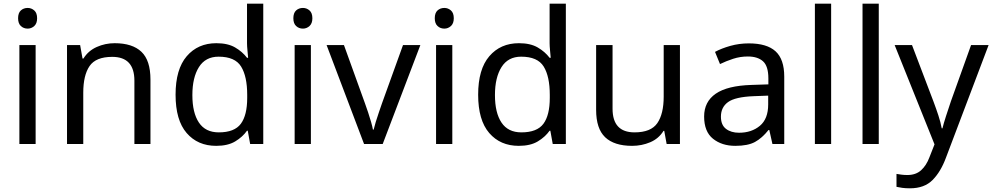

<svg xmlns="http://www.w3.org/2000/svg" viewBox="-20 -780 5375 1040"><path d="M130 -737Q150 -737 165.5 -723.5Q181 -710 181 -681Q181 -653 165.5 -639Q150 -625 130 -625Q108 -625 93 -639Q78 -653 78 -681Q78 -710 93 -723.5Q108 -737 130 -737ZM173 -536V0H85V-536Z M601 -546Q697 -546 746 -499.5Q795 -453 795 -349V0H708V-343Q708 -472 588 -472Q499 -472 465 -422Q431 -372 431 -278V0H343V-536H414L427 -463H432Q458 -505 504 -525.5Q550 -546 601 -546Z M1151 10Q1051 10 991 -59.5Q931 -129 931 -267Q931 -405 991.5 -475.5Q1052 -546 1152 -546Q1214 -546 1253.5 -523Q1293 -500 1318 -467H1324Q1323 -480 1320.5 -505.5Q1318 -531 1318 -546V-760H1406V0H1335L1322 -72H1318Q1294 -38 1254 -14Q1214 10 1151 10ZM1165 -63Q1250 -63 1284.5 -109.5Q1319 -156 1319 -250V-266Q1319 -366 1286 -419.5Q1253 -473 1164 -473Q1093 -473 1057.5 -416.5Q1022 -360 1022 -265Q1022 -169 1057.5 -116Q1093 -63 1165 -63Z M1621 -737Q1641 -737 1656.5 -723.5Q1672 -710 1672 -681Q1672 -653 1656.5 -639Q1641 -625 1621 -625Q1599 -625 1584 -639Q1569 -653 1569 -681Q1569 -710 1584 -723.5Q1599 -737 1621 -737ZM1664 -536V0H1576V-536Z M1952 0 1749 -536H1843L1957 -220Q1965 -198 1974 -171Q1983 -144 1990 -119.5Q1997 -95 2000 -78H2004Q2008 -95 2015.5 -120Q2023 -145 2032.5 -172Q2042 -199 2049 -220L2163 -536H2257L2053 0Z M2387 -737Q2407 -737 2422.5 -723.5Q2438 -710 2438 -681Q2438 -653 2422.5 -639Q2407 -625 2387 -625Q2365 -625 2350 -639Q2335 -653 2335 -681Q2335 -710 2350 -723.5Q2365 -737 2387 -737ZM2430 -536V0H2342V-536Z M2790 10Q2690 10 2630 -59.5Q2570 -129 2570 -267Q2570 -405 2630.5 -475.5Q2691 -546 2791 -546Q2853 -546 2892.5 -523Q2932 -500 2957 -467H2963Q2962 -480 2959.5 -505.5Q2957 -531 2957 -546V-760H3045V0H2974L2961 -72H2957Q2933 -38 2893 -14Q2853 10 2790 10ZM2804 -63Q2889 -63 2923.5 -109.5Q2958 -156 2958 -250V-266Q2958 -366 2925 -419.5Q2892 -473 2803 -473Q2732 -473 2696.5 -416.5Q2661 -360 2661 -265Q2661 -169 2696.5 -116Q2732 -63 2804 -63Z M3663 -536V0H3591L3578 -71H3574Q3548 -29 3502 -9.5Q3456 10 3404 10Q3307 10 3258 -36.5Q3209 -83 3209 -185V-536H3298V-191Q3298 -63 3417 -63Q3506 -63 3540.5 -113Q3575 -163 3575 -257V-536Z M4036 -545Q4134 -545 4181 -502Q4228 -459 4228 -365V0H4164L4147 -76H4143Q4108 -32 4069.5 -11Q4031 10 3963 10Q3890 10 3842 -28.5Q3794 -67 3794 -149Q3794 -229 3857 -272.5Q3920 -316 4051 -320L4142 -323V-355Q4142 -422 4113 -448Q4084 -474 4031 -474Q3989 -474 3951 -461.5Q3913 -449 3880 -433L3853 -499Q3888 -518 3936 -531.5Q3984 -545 4036 -545ZM4062 -259Q3962 -255 3923.5 -227Q3885 -199 3885 -148Q3885 -103 3912.5 -82Q3940 -61 3983 -61Q4051 -61 4096 -98.5Q4141 -136 4141 -214V-262Z M4482 0H4394V-760H4482Z M4740 0H4652V-760H4740Z M4826 -536H4920L5036 -231Q5051 -191 5063 -154.5Q5075 -118 5081 -85H5085Q5091 -110 5104 -150.5Q5117 -191 5131 -232L5240 -536H5335L5104 74Q5076 150 5031.5 195Q4987 240 4909 240Q4885 240 4867 237.5Q4849 235 4836 232V162Q4847 164 4862.5 166Q4878 168 4895 168Q4941 168 4969.5 142Q4998 116 5014 73L5042 2Z"/></svg>

Font: Noto Sans Old Turkic
Style: Regular
Weight: 400
Designer: Monotype Design Team
Foundry: Monotype Imaging Inc.
Version: Version 2.003; ttfautohint (v1.8.4.7-5d5b)